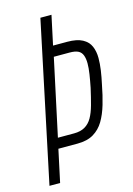

<svg xmlns="http://www.w3.org/2000/svg" viewBox="-108 -745 555 802"><g transform="rotate(-15 170.0 -344.0)"><path d="M4 0 149 -688H197L170 -562H231Q273 -562 297 -549Q321 -536 330.5 -513.5Q340 -491 340 -463Q340 -438 336 -410.5Q332 -383 325 -351Q317 -308 305.5 -269Q294 -230 277 -201.5Q260 -173 232.5 -156.5Q205 -140 163 -140H80L50 0ZM90 -185H160Q188 -185 207 -196Q226 -207 238 -228Q250 -249 258.5 -280Q267 -311 276 -351Q282 -381 286 -407Q290 -433 290 -453Q290 -474 284.5 -488.5Q279 -503 266 -509.5Q253 -516 229 -516H161Z"/></g></svg>

Font: Saira UltraCondensed Light
Style: Italic
Weight: 300
Width: 1
Italic angle: -12°
Designer: Hector Gatti with collaboration of the Omnibus-Type team
Foundry: Omnibus-Type
Version: Version 1.101